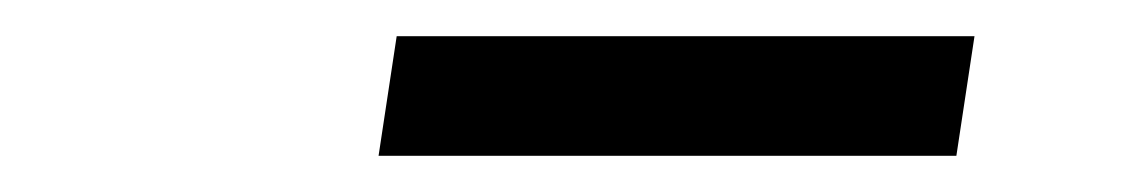

<svg xmlns="http://www.w3.org/2000/svg" viewBox="-20 -705 633 106"><path d="M189 -619 199 -685H518L508 -619Z"/></svg>

Font: Chivo Medium
Style: Italic
Weight: 500
Italic angle: -8.05°
Designer: Hector Gatti
Foundry: Omnibus-Type
Version: Version 2.002